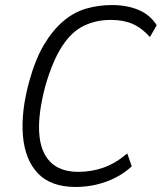

<svg xmlns="http://www.w3.org/2000/svg" viewBox="-20 -733 642 762"><path d="M280 9Q182 9 130.5 -45Q79 -99 71 -194.5Q63 -290 96 -410Q120 -497 154 -554.5Q188 -612 230 -648Q272 -684 321 -698.5Q370 -713 425 -713Q483 -713 529 -694Q575 -675 602 -633L575 -586Q543 -622 506.5 -638Q470 -654 420 -654Q361 -654 312.5 -630.5Q264 -607 226.5 -549.5Q189 -492 160 -392Q131 -283 135.5 -207Q140 -131 179 -91Q218 -51 291 -51Q344 -51 391.5 -68Q439 -85 485 -124L503 -73Q474 -46 438.5 -28Q403 -10 363 -0.5Q323 9 280 9Z"/></svg>

Font: Nunito Sans 7pt Condensed Light
Style: Italic
Weight: 300
Width: 3
Italic angle: -9°
Designer: Vernon Adams
Foundry: Vernon Adams
Version: Version 3.101;gftools[0.9.27]